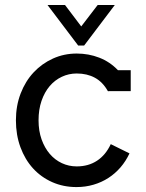

<svg xmlns="http://www.w3.org/2000/svg" viewBox="-20 -737 585 771"><path d="M413.1 -371.1Q392.6 -407.7 361.1 -424.8Q329.6 -441.9 288.1 -441.9Q256.3 -441.9 228.3 -428.7Q200.2 -415.5 179.4 -391.1Q158.7 -366.7 146.7 -331.8Q134.8 -296.9 134.8 -253.9Q134.8 -211.4 147 -177.2Q159.2 -143.1 179.9 -118.9Q200.7 -94.7 228.5 -81.8Q256.3 -68.8 288.1 -68.8Q335 -68.8 369.6 -91.6Q404.3 -114.3 424.8 -158.2Q443.4 -148.9 462.4 -139.6Q481.4 -130.4 500 -121.1Q485.4 -89.8 463.9 -64.9Q442.4 -40 415.3 -22.5Q388.2 -4.9 355.7 4.6Q323.2 14.2 287.1 14.2Q234.4 14.2 189.7 -5.6Q145 -25.4 112.5 -61Q80.1 -96.7 62 -146Q43.9 -195.3 43.9 -253.9Q43.9 -312.5 63 -361.8Q82 -411.1 115.2 -446.5Q148.4 -481.9 192.9 -502Q237.3 -522 288.1 -522Q335.9 -522 378.7 -505.4Q421.4 -488.8 453.6 -455.1H504.9V-371.1H416Q415.5 -370.6 415 -370.6Q414.6 -370.6 414.1 -370.1Q413.6 -370.1 413.6 -371.1ZM440.9 -716.8 317.9 -554.2H293.9L170.9 -716.8H241.2L306.2 -630.9L372.1 -716.8Z"/></svg>

Font: Twentytwelve Slab
Style: TwentytwelveSlab
Weight: 400
Designer: Domenico Catapano
Version: Version 1.00 2012